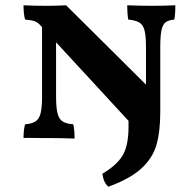

<svg xmlns="http://www.w3.org/2000/svg" viewBox="-20 -522 741 726"><path d="M643 -502Q643 -466 639 -448Q617 -446 606 -437.5Q595 -429 590.5 -407.5Q586 -386 586 -343V-99Q586 -24 571.5 26Q557 76 514.5 115Q472 154 390 184Q372 170 367 135Q420 104 443 67Q466 30 466 -43V-65L192 -362V-158Q192 -115 197.5 -93.5Q203 -72 216.5 -63Q230 -54 257 -52Q262 -32 262 2Q210 0 167 0H137Q124 0 101.5 -0.5Q79 -1 69 0Q69 -33 75 -52Q101 -54 114.5 -63Q128 -72 133.5 -93.5Q139 -115 139 -158V-419L132 -427Q122 -438 110.5 -442Q99 -446 75 -448Q69 -467 69 -502Q107 -500 154 -500Q192 -500 230 -502L532 -202V-343Q532 -386 526.5 -407Q521 -428 507.5 -436.5Q494 -445 465 -448Q461 -471 461 -502Q511 -500 556 -500Q599 -500 643 -502Z"/></svg>

Font: Vollkorn SC SemiBold
Style: Regular
Weight: 600
Designer: Friedrich Althausen
Foundry: Friedrich Althausen
Version: Version 4.015